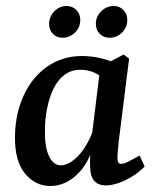

<svg xmlns="http://www.w3.org/2000/svg" viewBox="-20 -612 520 641"><path d="M148 9Q98 9 63.5 -32.5Q29 -74 30 -157Q31 -232 59 -293Q87 -354 137.5 -389.5Q188 -425 254 -425Q284 -425 312.5 -418.5Q341 -412 364 -402L339 -335Q320 -358 297.5 -368.5Q275 -379 249 -379Q217 -379 194.5 -361.5Q172 -344 158 -314.5Q144 -285 137 -249Q130 -213 130 -176Q129 -122 143.5 -91Q158 -60 183 -60Q200 -60 219.5 -73Q239 -86 257 -111Q275 -136 289 -171L302 -164Q285 -78 242.5 -34.5Q200 9 148 9ZM334 7Q307 7 294 -9Q281 -25 281 -56Q280 -68 281 -87Q282 -106 283 -129L315 -389L393 -430L411 -416L376 -137Q375 -124 373.5 -108Q372 -92 372 -84Q372 -65 384 -65Q393 -65 407.5 -72Q422 -79 446 -93L463 -56Q434 -27 398 -10Q362 7 334 7ZM346 -486Q326 -486 313 -499Q300 -512 300 -532Q300 -557 318 -574.5Q336 -592 360 -592Q379 -592 392 -578.5Q405 -565 405 -545Q405 -521 387.5 -503.5Q370 -486 346 -486ZM189 -486Q169 -486 156.5 -499Q144 -512 144 -532Q144 -557 161.5 -574.5Q179 -592 202 -592Q222 -592 235 -578.5Q248 -565 248 -545Q248 -521 230.5 -503.5Q213 -486 189 -486Z"/></svg>

Font: Yrsa Medium
Style: Italic
Weight: 500
Italic angle: -7.10001°
Designer: Anna Giedrys (Yrsa+Rasa design), David Brezina (Yrsa art-direction, Rasa art-direction, design)
Foundry: Rosetta Type Foundry
Version: Version 2.004